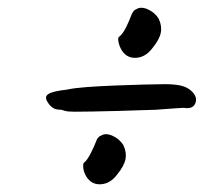

<svg xmlns="http://www.w3.org/2000/svg" viewBox="-20 -462 525 495"><path d="M173 -174Q167 -174 158 -174.5Q149 -175 138 -179Q123 -179 115.5 -184.5Q108 -190 104 -197Q93 -212 104.5 -219.5Q116 -227 153 -231Q170 -235 203.5 -237.5Q237 -240 276 -241.5Q315 -243 350 -244Q385 -245 405 -245Q431 -245 447.5 -241Q464 -237 475 -226Q490 -211 483.5 -195.5Q477 -180 454 -184Q449 -184 436 -183Q423 -182 408 -181Q393 -180 381 -179Q375 -179 348 -178Q321 -177 285.5 -176Q250 -175 218.5 -174.5Q187 -174 173 -174ZM214 6Q205 -1 200 -11.5Q195 -22 194.5 -31Q194 -40 196 -42Q205 -49 214 -67Q223 -85 228 -98Q229 -102 232.5 -106.5Q236 -111 240 -112Q252 -120 270 -112Q288 -104 298 -88Q307 -69 303.5 -51.5Q300 -34 282 -12Q267 8 247.5 12Q228 16 214 6ZM305 -320Q296 -327 291 -337.5Q286 -348 285 -357Q284 -366 287 -367Q297 -375 305.5 -392.5Q314 -410 319 -424Q320 -427 323.5 -432Q327 -437 331 -438Q343 -446 361 -438Q379 -430 389 -414Q398 -395 394.5 -377.5Q391 -360 373 -338Q358 -318 338.5 -314Q319 -310 305 -320Z"/></svg>

Font: Caveat SemiBold
Style: Regular
Weight: 600
Designer: Pablo Impallari
Foundry: Pablo Impallari
Version: Version 2.000